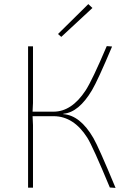

<svg xmlns="http://www.w3.org/2000/svg" viewBox="-20 -916 611 937"><path d="M263 -750 411 -896 431 -877 279 -736ZM288 -359Q371 -354 436 -242Q461 -199 544 1L516 -1Q433 -201 406 -244Q340 -348 243 -349H139Q142 -305 141 -262V0H117V-690H141V-453Q142 -415 139 -371H241Q330 -371 398 -475Q430 -524 501 -691L527 -689Q457 -523 429 -476Q365 -368 290 -361Z"/></svg>

Font: Taylor Sans Thin
Style: Regular
Weight: 100
Italic angle: -8°
Designer: Natanael Gama
Version: Version 1.001 September 8, 2015